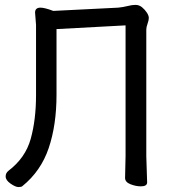

<svg xmlns="http://www.w3.org/2000/svg" viewBox="-20 -739 716 778"><path d="M54.7 19Q43 19 22.9 5.1Q2.9 -8.8 2.9 -23.9Q2.9 -38.1 14.2 -46.9Q83 -99.1 104.5 -176.5Q126 -253.9 126 -353V-638.2L122.1 -688Q122.1 -708 144 -708Q161.1 -708 195.8 -694.8L459 -708Q479 -710 497.1 -714.6Q515.1 -719.2 528.8 -719.2Q543.9 -719.2 555.4 -709.7Q566.9 -700.2 575 -688Q583 -675.8 583 -666Q583 -657.2 577.9 -643.1Q572.8 -628.9 572.8 -619.1V-106L576.2 0Q576.2 16.1 550.8 16.1Q530.8 16.1 508.8 7.6Q486.8 -1 486.8 -18.1L488.8 -106.9V-636.2L209 -621.1V-355Q209 -232.9 177.5 -139.4Q146 -45.9 70.8 15.1Q66.9 19 54.7 19Z"/></svg>

Font: LXGW WenKai GB Screen
Style: Regular
Weight: 400
Designer: LXGW / Fontworks Inc.
Foundry: LXGW / Fontworks Inc.
Version: Version 1.321;February 19, 2024;FontCreator 14.0.0.2901 64-b